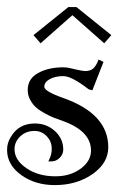

<svg xmlns="http://www.w3.org/2000/svg" viewBox="-37 -453 358 554"><path d="M59.6 -351.6 160.2 -432.6H183.6L284.2 -351.6L263.7 -328.1L171.9 -409.2L80.1 -328.1ZM-16.6 -20.5Q-16.6 -41 -5.9 -57.6Q16.6 -96.7 63.5 -96.7Q97.7 -96.7 121.6 -74.7Q145.5 -52.7 145.5 -21.5Q145.5 -7.8 135.3 2.4Q125 12.7 111.3 12.7H102.5L106.4 3.9Q112.3 -8.8 112.3 -23.4Q112.3 -44.9 97.7 -60.1Q83 -75.2 62.5 -75.2Q38.1 -75.2 21.5 -59.6Q4.9 -43.9 4.9 -22.5Q4.9 8.8 39.1 32.2Q73.2 55.7 123 55.7Q166 55.7 195.8 33.7Q225.6 11.7 225.6 -18.6Q225.6 -74.2 145.5 -103.5Q128.9 -109.4 118.7 -113.3Q108.4 -117.2 92.3 -126Q76.2 -134.8 66.9 -143.1Q57.6 -151.4 50.3 -164.6Q43 -177.7 43 -193.4Q43 -225.6 72.8 -242.2Q102.5 -258.8 146.5 -258.8Q158.2 -258.8 184.6 -252Q202.1 -248 208 -248Q223.6 -248 231.4 -254.9Q239.3 -261.7 245.1 -275.4L247.1 -281.2L261.7 -274.4L229.5 -192.4L218.8 -195.3Q169.9 -233.4 145.5 -233.4Q122.1 -233.4 106.4 -224.6Q90.8 -215.8 90.8 -202.6Q90.8 -189.5 146.5 -169.9Q275.4 -124 275.4 -28.3Q275.4 17.6 230 49.3Q184.6 81.1 121.1 81.1Q64.5 81.1 23.9 51.8Q-16.6 22.5 -16.6 -20.5Z"/></svg>

Font: Kleymisska
Style: Regular
Weight: 500
Italic angle: -8°
Designer: gluk
Foundry: gluk
Version: Version 0.298